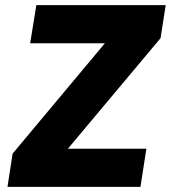

<svg xmlns="http://www.w3.org/2000/svg" viewBox="-20 -725 663 745"><path d="M9 0 29 -129 432 -611 434 -557H97L121 -705H623L603 -577L199 -95L197 -148H548L525 0Z"/></svg>

Font: Nunito Sans 10pt SemiCondensed Black
Style: Italic
Weight: 900
Width: 4
Italic angle: -9°
Designer: Vernon Adams
Foundry: Vernon Adams
Version: Version 3.101;gftools[0.9.27]